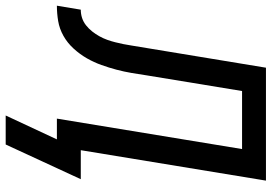

<svg xmlns="http://www.w3.org/2000/svg" viewBox="-195 -615 955 675"><g transform="rotate(90 282.5 -277.5)"><path d="M453 180H351L435 0H362L469 -651H265L210 -316Q206 -289 201.5 -262.5Q197 -236 190 -209.5Q183 -183 173.5 -156.5Q164 -130 150 -105.5Q136 -81 116 -59Q96 -37 71 -23Q46 -9 19 -4.5Q-8 0 -35 0L-21 -84Q-6 -84 8 -88.5Q22 -93 34 -102.5Q46 -112 55.5 -124Q65 -136 72.5 -149.5Q80 -163 85 -177Q90 -191 93.5 -205Q97 -219 100 -233.5Q103 -248 105 -262L183 -735H580L473 -84H575Z"/></g></svg>

Font: Iosevka Custom Medium
Style: Italic
Weight: 500
Italic angle: -9°
Designer: Belleve Invis
Foundry: Belleve Invis
Version: Version 27.0.1